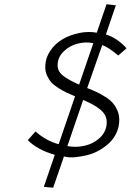

<svg xmlns="http://www.w3.org/2000/svg" viewBox="-20 -771 640 903"><path d="M230 111.8 186 107.9 237.8 -43Q157.2 -65.4 110.8 -111.8L147 -152.8Q196.3 -108.9 255.9 -92.8L333 -317.9Q307.6 -328.6 290.8 -336.7Q273.9 -344.7 253.7 -357.7Q233.4 -370.6 221.4 -383.8Q209.5 -397 201.2 -415.5Q192.9 -434.1 192.9 -455.1Q192.9 -496.6 216.1 -531.5Q239.3 -566.4 274.9 -586.9Q310.5 -607.4 353.3 -616Q396 -624.5 435.1 -617.2L481 -751L524.9 -746.1L478 -608.9Q532.2 -591.8 575.2 -543.9L536.1 -509.8Q490.2 -548.8 460.9 -559.1L390.1 -356.9Q416.5 -346.7 435.1 -337.9Q453.6 -329.1 475.3 -315.4Q497.1 -301.8 510 -287.1Q522.9 -272.5 532 -251.7Q541 -231 541 -207Q541 -175.8 528.6 -147.9Q516.1 -120.1 495.6 -100.3Q475.1 -80.6 448.2 -64.9Q421.4 -49.3 392.3 -42Q363.3 -34.7 334.5 -31.7Q305.7 -28.8 280.8 -35.2ZM352.1 -373 418.9 -567.9Q383.3 -575.7 344.7 -565.7Q306.2 -555.7 278.6 -528.3Q251 -501 251 -463.9Q251 -435.1 276.9 -414.8Q302.7 -394.5 352.1 -373ZM296.9 -84Q337.4 -76.2 379.4 -85.9Q421.4 -95.7 451.7 -125Q481.9 -154.3 481.9 -196.8Q481.9 -230.5 452.6 -254.9Q423.3 -279.3 371.1 -300.8Z"/></svg>

Font: Office Code Pro Light Italic
Style: Regular
Weight: 300
Italic angle: -9°
Designer: Nathan Rutzky & Paul D. Hunt
Foundry: Adobe Systems Incorporated
Version: Version 1.004;PS 001.004;hotconv 1.0.70;makeotf.lib2.5.58329